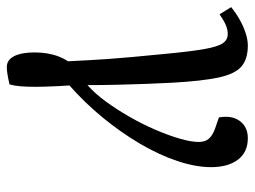

<svg xmlns="http://www.w3.org/2000/svg" viewBox="-112 -450 748 564"><g transform="rotate(90 262.0 -168.0)"><path d="M177 186Q156 186 145 164.5Q134 143 134 104Q134 85 137 67Q140 49 146 33.5Q152 18 160 6Q158 -32 156.5 -60Q155 -88 153 -115.5Q151 -143 147.5 -182Q144 -221 138 -282Q131 -356 124 -395Q117 -434 107 -448.5Q97 -463 80 -463Q67 -463 54 -457.5Q41 -452 22 -439L1 -473Q18 -487 37.5 -498Q57 -509 77 -515.5Q97 -522 114 -522Q153 -522 175 -503.5Q197 -485 207.5 -437Q218 -389 223 -300Q225 -263 226.5 -221Q228 -179 229 -136Q230 -93 230 -51Q254 -72 277.5 -104Q301 -136 322.5 -173.5Q344 -211 360.5 -249Q377 -287 387 -321Q397 -355 397 -378Q397 -397 387 -408Q377 -419 357 -426L325 -437Q318 -475 335.5 -498.5Q353 -522 386 -522Q427 -522 449 -493Q471 -464 471 -414Q471 -369 453 -315Q435 -261 402 -205Q369 -149 325.5 -96Q282 -43 231 2Q232 15 233 35Q234 55 234.5 73Q235 91 235 101Q235 127 233.5 145.5Q232 164 228 178Q211 182 198.5 184Q186 186 177 186Z"/></g></svg>

Font: Literata 18pt
Style: Italic
Weight: 400
Italic angle: -2°
Designer: Latin by Veronika Burian and Jose Scaglione. Greek by Irene Vlachou. Cyrillic by Vera Evstafieva
Foundry: TypeTogether
Version: Version 3.103;gftools[0.9.29]